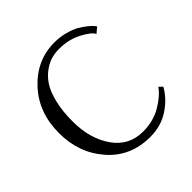

<svg xmlns="http://www.w3.org/2000/svg" viewBox="-177 -800 952 952"><g transform="rotate(-45 299.5 -324.0)"><path d="M567.9 -121.1Q538.1 -66.9 480.5 -28.6Q422.9 9.8 346.2 9.8Q209 9.8 124 -87.2Q39.1 -184.1 39.1 -323.2Q39.1 -468.3 127.9 -563.2Q216.8 -658.2 340.8 -658.2Q379.9 -658.2 415 -648.7Q450.2 -639.2 472.7 -626.5Q495.1 -613.8 512.9 -599.4Q530.8 -585 538.3 -575.9Q545.9 -566.9 546.9 -564L518.1 -540Q509.3 -562 455.6 -590.6Q401.9 -619.1 334 -619.1Q308.1 -619.1 282.5 -612.5Q256.8 -606 228 -585.9Q199.2 -565.9 177.5 -533.9Q155.8 -502 141.8 -446Q127.9 -390.1 127.9 -316.9Q127.9 -195.8 184.6 -115Q241.2 -34.2 339.8 -34.2Q411.6 -34.2 467.8 -67.1Q523.9 -100.1 549.8 -138.2Z"/></g></svg>

Font: Linux Libertine Display
Style: Regular
Weight: 400
Designer: Philipp H. Poll
Foundry: Philipp H. Poll
Version: Version 5.0.9